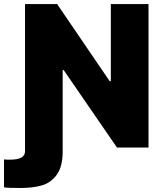

<svg xmlns="http://www.w3.org/2000/svg" viewBox="-52 -727 800 946"><path d="M229.5 -707 488.3 -327.1H494.1V-707H679.7V0H524.4L261.7 -381.8H256.8V18.6Q256.8 94.7 227.3 134.5Q197.8 174.3 153.3 186.8Q108.9 199.2 48.8 199.2Q-12.7 199.2 -32.2 196.3V58.6Q-27.3 59.6 -15.6 59.6H-1Q71.3 59.6 71.3 18.6V-707Z"/></svg>

Font: Pretendard GOV Black
Style: Regular
Weight: 900
Designer: Base glyphs from Inter by Rasmus Andersson; Hangeul glyphs from Noto Sans CJK(Source Han Sans) by Jang Soo-young and Kan
Foundry: Kil Hyung-jin
Version: Version 1.309